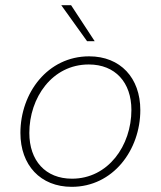

<svg xmlns="http://www.w3.org/2000/svg" viewBox="-20 -717 622 743"><path d="M257.5 6C417.5 6 523 -136.5 523 -291C523 -415.5 446 -499 325 -499C164.5 -499 59 -357.5 59 -202.5C59 -78 136.5 6 257.5 6ZM93.5 -202.5C93.5 -338.5 181.5 -467.5 323.5 -467.5C426 -467.5 488.5 -398 488.5 -291.5C488.5 -154 399 -25.5 258.5 -25.5C156 -25.5 93.5 -95.5 93.5 -202.5ZM217 -697 317 -557.5H346.5L255 -697Z"/></svg>

Font: HK Grotesk ExtraLight
Style: Italic
Weight: 200
Italic angle: -16°
Designer: Alfredo Marco Pradil
Foundry: Hanken Design Co.
Version: Version 3.001;FEAKit 1.0